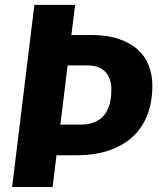

<svg xmlns="http://www.w3.org/2000/svg" viewBox="-20 -748 635 768"><path d="M300.5 -249.5Q335.5 -249.5 359.2 -259.8Q383 -270 397.8 -288.8Q412.5 -307.5 419 -333.5Q425.5 -359.5 425.5 -390.5Q425.5 -412 419.8 -429.5Q414 -447 402 -459.8Q390 -472.5 371.8 -479.5Q353.5 -486.5 328.5 -486.5H250.5L221.5 -249.5ZM344.5 -608Q409 -608 455.2 -592.2Q501.5 -576.5 531.5 -549.2Q561.5 -522 575.5 -484.8Q589.5 -447.5 589.5 -404Q589.5 -344 571.2 -293.2Q553 -242.5 515.5 -205.5Q478 -168.5 420.5 -147.8Q363 -127 284.5 -127H206L190.5 0H28.5L117.5 -728.5H280.5L265.5 -608Z"/></svg>

Font: Lato ExtraBold
Style: Italic
Weight: 800
Italic angle: -7°
Designer: Lukasz Dziedzic with Adam Twardoch and Botio Nikoltchev
Foundry: tyPoland Lukasz Dziedzic
Version: Version 2.015; 2015-08-06; http://www.latofonts.com/